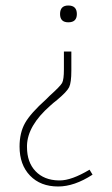

<svg xmlns="http://www.w3.org/2000/svg" viewBox="-20 -485 407 697"><path d="M228 -465Q259 -465 259 -434Q259 -404 228 -404Q198 -404 198 -434Q198 -465 228 -465ZM212 -298H239V-229Q239 -185 231 -168.5Q223 -152 187 -122Q174 -112 162 -101Q80 -29 78 43Q78 45 78 49Q78 104 109 136.5Q140 169 193 170Q194 170 195 170H197Q240 170 305 131L316 149Q250 192 191 192Q127 192 89 152.5Q51 113 51 47Q51 -3 71 -38.5Q91 -74 148 -125L160 -137Q199 -172 205.5 -184Q212 -196 212 -233Z"/></svg>

Font: Tajawal ExtraLight
Style: Regular
Weight: 275
Designer: Boutros Fonts
Foundry: Created by Boutros International 2017
Version: Version 1.700